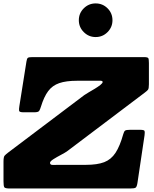

<svg xmlns="http://www.w3.org/2000/svg" viewBox="-75 -1076 880 1096"><path d="M471 -864.5Q511 -864.5 539 -892.8Q567 -921 567 -960.5Q567 -1000.5 539 -1028.5Q511 -1056.5 471 -1056.5Q431.5 -1056.5 403.2 -1028.5Q375 -1000.5 375 -960.5Q375 -921 403.2 -892.8Q431.5 -864.5 471 -864.5ZM-55 -41Q-55 -13.5 -50.2 -6.8Q-45.5 0 -18 0H667Q692.5 0 699.2 -4.8Q706 -9.5 709.5 -31L750 -303Q752.5 -321.5 750.2 -328.2Q748 -335 725 -335H667Q645.5 -335 639.2 -330.5Q633 -326 628.5 -310Q609.5 -242 584.5 -203.8Q559.5 -165.5 519.8 -150.2Q480 -135 415 -135H270Q244 -135 227.2 -134.5Q210.5 -134 210.5 -146.5Q210.5 -155 230.2 -167.5Q250 -180 274.5 -192.8Q299 -205.5 312 -215.5L751 -547Q764.5 -557 769.8 -563.8Q775 -570.5 775 -595V-716Q775 -738 771.5 -744Q768 -750 746 -750H110Q90 -750 84.2 -746Q78.5 -742 76 -725L35.5 -470Q32.5 -451.5 34.2 -443.2Q36 -435 60 -435H120Q143.5 -435 148.8 -443.2Q154 -451.5 159 -468Q176 -523.5 200 -555.8Q224 -588 263.2 -601.5Q302.5 -615 365 -615H471Q481 -615 496 -615.2Q511 -615.5 511 -608Q511 -601.5 497.8 -591Q484.5 -580.5 465.8 -569.2Q447 -558 430.2 -548.2Q413.5 -538.5 406 -533L-28 -205.5Q-42.5 -194.5 -48.8 -187.2Q-55 -180 -55 -153Z"/></svg>

Font: Besley Black
Style: Italic
Weight: 900
Italic angle: -13°
Designer: Owen Earl
Foundry: indestructible type*
Version: Version 2.001